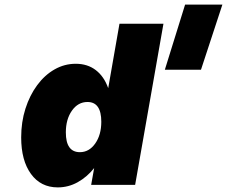

<svg xmlns="http://www.w3.org/2000/svg" viewBox="-20 -803 986 834"><path d="M784 -783H946L853 -500H696ZM690 -700 567 0H376L389 -73Q358 -34 317.5 -11.5Q277 11 231 11Q157 11 114.5 -47.5Q72 -106 72 -206Q72 -273 90.5 -331Q109 -389 141.5 -433Q174 -477 217 -501.5Q260 -526 309 -526Q360 -526 396 -498.5Q432 -471 450 -420L499 -700ZM266 -228Q266 -142 327 -142Q367 -142 393.5 -179.5Q420 -217 420 -274Q420 -360 360 -360Q319 -360 292.5 -322.5Q266 -285 266 -228Z"/></svg>

Font: Overused Grotesk Black
Style: Italic
Weight: 900
Italic angle: -10°
Version: Version 0.003